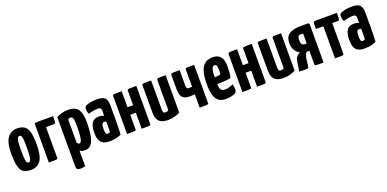

<svg xmlns="http://www.w3.org/2000/svg" viewBox="-9 -1295 4586 2278"><g transform="rotate(-20 2284.0 -156.5)"><path d="M178 10Q138 10 108 0.5Q78 -9 58.5 -36.5Q39 -64 29.5 -115.5Q20 -167 20 -251Q20 -387 63.5 -448.5Q107 -510 186 -510Q240 -510 274.5 -488.5Q309 -467 325.5 -411.5Q342 -356 342 -255Q342 -110 300.5 -50Q259 10 178 10ZM181 -83Q191 -83 199.5 -93Q208 -103 213.5 -139Q219 -175 219 -252Q219 -324 216 -359.5Q213 -395 205 -406Q197 -417 182 -417Q171 -417 162 -405.5Q153 -394 148 -358.5Q143 -323 143 -252Q143 -194 145.5 -159.5Q148 -125 152.5 -109Q157 -93 164.5 -88Q172 -83 181 -83Z M404 0V-472Q404 -491 412 -495.5Q420 -500 439 -500H639Q639 -458 637.5 -438Q636 -418 630 -412.5Q624 -407 609 -407H516V-22Q516 -11 511.5 -6.5Q507 -2 483.5 -1Q460 0 404 0Z M736 197Q707 197 694.5 187Q682 177 682 148V-471Q711 -489 750.5 -499.5Q790 -510 830 -510Q878 -510 914 -493.5Q950 -477 970.5 -433Q991 -389 991 -307Q991 -227 984.5 -171Q978 -115 966 -79.5Q954 -44 937.5 -24.5Q921 -5 901.5 2.5Q882 10 860 10Q838 10 822 5.5Q806 1 794 -9V188Q781 192 765.5 194.5Q750 197 736 197ZM822 -89Q830 -89 837.5 -95.5Q845 -102 851.5 -123Q858 -144 861.5 -186.5Q865 -229 865 -300Q865 -348 861 -372.5Q857 -397 848 -405.5Q839 -414 824 -414Q808 -414 794 -402V-107Q801 -97 807.5 -93Q814 -89 822 -89Z M1173 10Q1145 10 1119.5 5Q1094 0 1074 -16Q1054 -32 1042.5 -63Q1031 -94 1031 -146Q1031 -197 1040.5 -229.5Q1050 -262 1066.5 -280Q1083 -298 1103.5 -304.5Q1124 -311 1146 -311Q1157 -311 1177 -308Q1197 -305 1210 -296Q1210 -296 1210 -307.5Q1210 -319 1210 -335Q1210 -351 1210 -365Q1210 -378 1206 -386Q1202 -394 1193 -398Q1184 -402 1168 -402Q1140 -402 1106.5 -396Q1073 -390 1048 -381Q1039 -398 1036 -416Q1033 -434 1033 -446Q1033 -455 1036.5 -465.5Q1040 -476 1047 -481Q1058 -489 1097 -499.5Q1136 -510 1196 -510Q1265 -510 1293.5 -483Q1322 -456 1322 -388V-341Q1322 -284 1322 -224Q1322 -164 1321 -111.5Q1320 -59 1317 -22Q1292 -7 1255 1.5Q1218 10 1173 10ZM1181 -82Q1188 -82 1196 -84.5Q1204 -87 1208 -92Q1209 -103 1209.5 -125.5Q1210 -148 1210 -174Q1210 -200 1210 -221Q1205 -226 1197.5 -227.5Q1190 -229 1184 -229Q1176 -229 1169.5 -225.5Q1163 -222 1158.5 -213Q1154 -204 1151.5 -188.5Q1149 -173 1149 -149Q1149 -131 1150.5 -118.5Q1152 -106 1155.5 -97.5Q1159 -89 1165.5 -85.5Q1172 -82 1181 -82Z M1391 0V-480Q1391 -490 1395 -494Q1399 -498 1423.1 -499Q1447.2 -500 1505 -500V-298H1576V-480Q1576 -490 1580.8 -494Q1585.7 -498 1609.8 -499Q1634 -500 1690 -500V-20Q1690 -10 1686 -6Q1682 -2 1658.5 -1Q1635 0 1576 0V-203H1505V-20Q1505 -10 1500.3 -6Q1495.7 -2 1472.3 -1Q1449 0 1391 0Z M1912 10Q1852 10 1819.5 -8Q1787 -26 1774 -59.5Q1761 -93 1761 -140V-480Q1761 -490 1765.5 -494Q1770 -498 1794.5 -499Q1819 -500 1877 -500V-133Q1877 -118 1879.5 -107.5Q1882 -97 1889 -91.5Q1896 -86 1910 -86Q1920 -86 1930 -89Q1940 -92 1948 -99V-480Q1948 -490 1952.5 -494Q1957 -498 1980 -499Q2003 -500 2060 -500V-28Q2036 -14 1996.5 -2Q1957 10 1912 10Z M2308 0V-169Q2295 -168 2278.5 -166.5Q2262 -165 2244 -165Q2181 -165 2153 -194.5Q2125 -224 2125 -306V-480Q2125 -490 2129.5 -494Q2134 -498 2157.5 -499Q2181 -500 2237 -500V-317Q2237 -286 2243 -274Q2249 -262 2270 -262Q2281 -262 2291 -263Q2301 -264 2308 -265V-480Q2308 -490 2312.5 -494Q2317 -498 2340.5 -499Q2364 -500 2420 -500V-20Q2420 -10 2416 -6Q2412 -2 2388.5 -1Q2365 0 2308 0Z M2637 10Q2603 10 2574.5 -0.5Q2546 -11 2525.5 -37Q2505 -63 2493.5 -109Q2482 -155 2482 -226Q2482 -317 2496 -373Q2510 -429 2534.5 -458.5Q2559 -488 2591 -499Q2623 -510 2658 -510Q2718 -510 2752 -472Q2786 -434 2786 -347Q2786 -311 2783 -272.5Q2780 -234 2772 -205Q2743 -199 2705 -196Q2667 -193 2631 -191.5Q2595 -190 2571.5 -190Q2548 -190 2548 -190L2550 -279Q2550 -279 2564.5 -278.5Q2579 -278 2600 -278Q2621 -278 2641 -280Q2661 -282 2672 -287Q2675 -296 2676 -311.5Q2677 -327 2677 -339Q2677 -387 2669.5 -400Q2662 -413 2643 -413Q2630 -413 2621 -402Q2612 -391 2607 -368.5Q2602 -346 2600 -312.5Q2598 -279 2598 -233Q2598 -198 2600.5 -172.5Q2603 -147 2609.5 -131Q2616 -115 2629.5 -107Q2643 -99 2664 -99Q2691 -99 2717.5 -106.5Q2744 -114 2770 -127Q2775 -112 2777 -90.5Q2779 -69 2779 -52Q2779 -32 2759.5 -18Q2740 -4 2708 3Q2676 10 2637 10Z M2848 0V-480Q2848 -490 2852 -494Q2856 -498 2880.1 -499Q2904.2 -500 2962 -500V-298H3033V-480Q3033 -490 3037.8 -494Q3042.7 -498 3066.8 -499Q3091 -500 3147 -500V-20Q3147 -10 3143 -6Q3139 -2 3115.5 -1Q3092 0 3033 0V-203H2962V-20Q2962 -10 2957.3 -6Q2952.7 -2 2929.3 -1Q2906 0 2848 0Z M3369 10Q3309 10 3276.5 -8Q3244 -26 3231 -59.5Q3218 -93 3218 -140V-480Q3218 -490 3222.5 -494Q3227 -498 3251.5 -499Q3276 -500 3334 -500V-133Q3334 -118 3336.5 -107.5Q3339 -97 3346 -91.5Q3353 -86 3367 -86Q3377 -86 3387 -89Q3397 -92 3405 -99V-480Q3405 -490 3409.5 -494Q3414 -498 3437 -499Q3460 -500 3517 -500V-28Q3493 -14 3453.5 -2Q3414 10 3369 10Z M3634 5Q3617 5 3600 3.5Q3583 2 3565 1L3583 -121Q3588 -153 3603 -173Q3618 -193 3649 -209Q3630 -219 3611.5 -237.5Q3593 -256 3581 -285.5Q3569 -315 3569 -356Q3569 -434 3619 -467Q3669 -500 3762 -500H3854Q3868 -500 3870.5 -491Q3873 -482 3873 -482V0Q3819 0 3796 -0.5Q3773 -1 3767.5 -5Q3762 -9 3762 -17V-189H3743Q3723 -189 3712 -169Q3701 -149 3696 -109L3684 -17Q3683 -4 3675.5 0.5Q3668 5 3634 5ZM3739 -280Q3745 -280 3750.5 -281Q3756 -282 3762 -283V-405Q3756 -407 3750.5 -407.5Q3745 -408 3738 -408Q3713 -408 3702 -398Q3691 -388 3691 -353Q3691 -305 3706.5 -292.5Q3722 -280 3739 -280Z M4017 0V-405H3923Q3923 -446 3924 -466.5Q3925 -487 3930 -493.5Q3935 -500 3946 -500H4222Q4222 -458 4221 -437.5Q4220 -417 4215.5 -411Q4211 -405 4200 -405H4129V-20Q4129 -10 4124.5 -6Q4120 -2 4097 -1Q4074 0 4017 0Z M4392 10Q4364 10 4338.5 5Q4313 0 4293 -16Q4273 -32 4261.5 -63Q4250 -94 4250 -146Q4250 -197 4259.5 -229.5Q4269 -262 4285.5 -280Q4302 -298 4322.5 -304.5Q4343 -311 4365 -311Q4376 -311 4396 -308Q4416 -305 4429 -296Q4429 -296 4429 -307.5Q4429 -319 4429 -335Q4429 -351 4429 -365Q4429 -378 4425 -386Q4421 -394 4412 -398Q4403 -402 4387 -402Q4359 -402 4325.5 -396Q4292 -390 4267 -381Q4258 -398 4255 -416Q4252 -434 4252 -446Q4252 -455 4255.5 -465.5Q4259 -476 4266 -481Q4277 -489 4316 -499.5Q4355 -510 4415 -510Q4484 -510 4512.5 -483Q4541 -456 4541 -388V-341Q4541 -284 4541 -224Q4541 -164 4540 -111.5Q4539 -59 4536 -22Q4511 -7 4474 1.5Q4437 10 4392 10ZM4400 -82Q4407 -82 4415 -84.5Q4423 -87 4427 -92Q4428 -103 4428.5 -125.5Q4429 -148 4429 -174Q4429 -200 4429 -221Q4424 -226 4416.5 -227.5Q4409 -229 4403 -229Q4395 -229 4388.5 -225.5Q4382 -222 4377.5 -213Q4373 -204 4370.5 -188.5Q4368 -173 4368 -149Q4368 -131 4369.5 -118.5Q4371 -106 4374.5 -97.5Q4378 -89 4384.5 -85.5Q4391 -82 4400 -82Z"/></g></svg>

Font: Yanone Kaffeesatz ExtraLight
Style: Regular
Weight: 200
Designer: Yanone (Cyrillic: Daniel Pouzeot, Huerta Tipografica, and Cyreal)
Foundry: Yanone
Version: Version 2.003